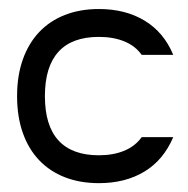

<svg xmlns="http://www.w3.org/2000/svg" viewBox="-20 -414 426 434"><path d="M203.6 -393.6Q263.7 -393.6 307.1 -367.2Q350.6 -340.8 371.6 -290H300.3Q285.6 -310.5 260.7 -320.6Q235.8 -330.6 203.6 -330.6Q142.6 -330.6 112.1 -296.9Q81.5 -263.2 81.5 -196.8Q81.5 -129.9 112.3 -96.4Q143.1 -63 203.6 -63Q235.8 -63 260.7 -73.2Q285.6 -83.5 300.3 -104H371.6Q349.6 -52.2 306.4 -26.1Q263.2 0 203.6 0Q161.1 0 127 -13.2Q92.8 -26.4 68.6 -51.8Q44.4 -77.1 31.5 -113.8Q18.6 -150.4 18.6 -196.8Q18.6 -242.7 31.5 -279.3Q44.4 -315.9 68.4 -341.3Q92.3 -366.7 126.5 -380.1Q160.6 -393.6 203.6 -393.6Z"/></svg>

Font: Fibel Sued LRS
Style: Regular
Weight: 400
Designer: Peter Wiegel
Foundry: Peter Wiegel
Version: Version 000.000